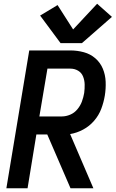

<svg xmlns="http://www.w3.org/2000/svg" viewBox="-20 -1004 617 1024"><path d="M14 0H127L174 -287H232L356 0H478L354 -289Q390 -295 423.5 -313Q457 -331 482 -360Q507 -389 520 -423.5Q533 -458 539 -494Q545 -531 543.5 -568Q542 -605 528.5 -637.5Q515 -670 488.5 -693Q462 -716 427 -725.5Q392 -735 355 -735H136ZM190 -383 233 -638H355Q378 -638 396.5 -627Q415 -616 423 -596Q431 -576 431.5 -553.5Q432 -531 429 -508Q425 -485 417 -463Q409 -441 393 -421.5Q377 -402 354.5 -392.5Q332 -383 310 -383ZM303 -774H417L577 -914L498 -984L370 -847L287 -977L194 -921Z"/></svg>

Font: Iosevka Sparkle SmBdObl
Style: Regular
Weight: 600
Italic angle: -9°
Designer: Belleve Invis
Foundry: Belleve Invis
Version: Version 4.5.0; ttfautohint (v1.8.3)